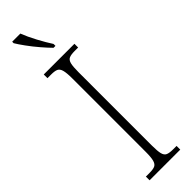

<svg xmlns="http://www.w3.org/2000/svg" viewBox="-316 -923 916 916"><g transform="rotate(-45 142.0 -465.5)"><path d="M38 0V-25H63Q87 -25 99 -30.5Q111 -36 116 -54Q121 -72 121 -109V-605Q121 -642 116 -660Q111 -678 99 -683.5Q87 -689 63 -689H38V-714H245V-689H221Q197 -689 184.5 -683.5Q172 -678 167.5 -660Q163 -642 163 -605V-109Q163 -72 167.5 -54Q172 -36 184.5 -30.5Q197 -25 221 -25H245V0ZM161 -771Q143 -789 118.5 -817.5Q94 -846 73 -875Q52 -904 42 -921V-931H97Q110 -897 132.5 -855Q155 -813 174 -784V-771Z"/></g></svg>

Font: Noto Serif Bengali Condensed ExtraLight
Style: Regular
Weight: 200
Width: 3
Designer: Juan Bruce, Universal Thirst, Indian Type Foundry and the Monotype Design Team.
Foundry: Monotype Imaging Inc.
Version: Version 2.003; ttfautohint (v1.8.4.7-5d5b)